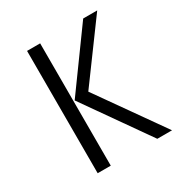

<svg xmlns="http://www.w3.org/2000/svg" viewBox="-131 -617 668 711"><g transform="rotate(-30 203.0 -261.5)"><path d="M140 -523V0H84V-523ZM384 -523 205 -279 402 0H339L145 -276L324 -523Z"/></g></svg>

Font: Fira Sans Extra Condensed Light
Style: Regular
Weight: 300
Width: 1
Designer: Carrois Corporate & Edenspiekermann AG
Foundry: Carrois Corporate GbR & Edenspiekermann AG
Version: Version 4.203